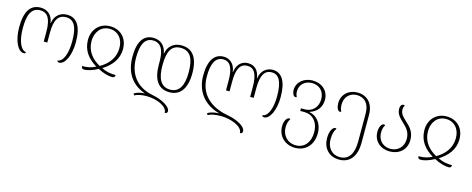

<svg xmlns="http://www.w3.org/2000/svg" viewBox="-37 -1245 5394 2195"><g transform="rotate(15 2660.0 -148.0)"><path d="M191 8C205 8 211 1 212 -11C147 -17 106 -122 106 -267C106 -426 144 -515 247 -515C336 -515 377 -447 377 -296V-180H419V-296C419 -445 460 -515 554 -515C649 -515 691 -435 691 -267C691 -127 653 -18 585 -12C586 0 594 7 609 7C676 7 734 -109 734 -267C734 -454 673 -546 557 -546C482 -546 413 -502 400 -404H397C384 -504 319 -546 244 -546C127 -546 63 -458 63 -267C63 -106 121 8 191 8Z M905 10C951 10 1011 -11 1066 -41C1123 -10 1187 10 1237 10C1259 10 1268 0 1270 -23C1207 -23 1158 -31 1102 -60C1202 -122 1274 -210 1275 -327C1276 -460 1190 -546 1067 -546C946 -546 858 -455 860 -327C862 -200 934 -118 1031 -59C980 -32 933 -23 872 -23C873 -1 882 10 905 10ZM1067 -76C974 -128 904 -206 903 -327C903 -432 965 -516 1067 -516C1169 -516 1235 -437 1232 -327C1230 -214 1164 -131 1067 -76Z M1914 8C2037 8 2112 -83 2112 -268C2112 -454 2042 -546 1910 -546C1822 -546 1755 -494 1740 -403H1738C1723 -494 1664 -546 1578 -546C1465 -546 1401 -459 1401 -277C1401 -96 1480 33 1643 92V94C1595 96 1552 108 1523 127L1534 147C1565 130 1615 118 1672 118C1796 118 1924 171 1924 250C1943 250 1955 240 1955 223C1955 169 1853 110 1738 89C1611 65 1444 -21 1444 -277C1444 -429 1485 -516 1580 -516C1672 -516 1716 -447 1716 -301V-268C1716 -82 1785 8 1914 8ZM1910 -516C2023 -516 2069 -431 2069 -268C2069 -112 2021 -23 1914 -23C1798 -23 1758 -123 1758 -268C1758 -435 1800 -516 1910 -516Z M2991 -546C2923 -546 2855 -502 2842 -404H2840C2827 -504 2771 -546 2699 -546C2630 -546 2570 -502 2557 -404H2554C2542 -504 2476 -546 2411 -546C2302 -546 2238 -458 2238 -277C2238 -87 2348 45 2522 92V94C2466 96 2421 109 2392 127L2403 147C2434 130 2487 118 2555 118C2667 118 2814 168 2814 250C2832 250 2844 240 2844 223C2844 163 2734 108 2624 89C2480 64 2281 -23 2281 -277C2281 -426 2319 -515 2414 -515C2493 -515 2534 -447 2534 -296V-180H2576V-296C2576 -453 2619 -515 2699 -515C2777 -515 2820 -455 2820 -296V-180H2862V-296C2862 -444 2901 -515 2988 -515C3074 -515 3116 -435 3116 -267C3116 -129 3077 -20 3009 -14C3010 -2 3018 5 3033 5C3100 5 3158 -111 3158 -267C3158 -454 3098 -546 2991 -546Z M3466 250C3587 250 3675 163 3675 23C3675 -102 3600 -173 3522 -187V-191C3600 -215 3655 -276 3655 -367C3655 -478 3571 -546 3463 -546C3365 -546 3279 -482 3279 -385C3279 -347 3297 -311 3321 -311C3325 -311 3330 -313 3336 -315C3325 -336 3320 -352 3320 -383C3320 -463 3384 -516 3463 -516C3547 -516 3612 -462 3612 -363C3612 -267 3547 -204 3461 -204H3415V-173H3464C3560 -173 3632 -101 3632 25C3632 137 3570 220 3466 220C3363 220 3301 141 3301 51C3301 10 3311 -25 3330 -53C3325 -56 3320 -58 3315 -58C3288 -58 3259 -13 3259 49C3259 163 3341 250 3466 250Z M3988 250C4109 250 4186 163 4186 -5V-330C4186 -475 4103 -546 3994 -546C3895 -546 3811 -482 3811 -369C3811 -326 3828 -281 3855 -281C3859 -281 3864 -283 3870 -285C3859 -306 3852 -332 3852 -369C3852 -460 3916 -516 3994 -516C4079 -516 4145 -462 4145 -334V-3C4145 137 4092 220 3989 220C3885 220 3833 141 3833 49C3833 -20 3849 -55 3868 -83C3863 -86 3858 -88 3852 -88C3826 -88 3791 -42 3791 46C3791 163 3863 250 3988 250Z M4521 10C4627 10 4717 -57 4717 -178C4717 -278 4661 -327 4613 -372C4573 -408 4539 -441 4539 -492C4539 -512 4544 -529 4554 -539C4550 -544 4543 -546 4535 -546C4514 -546 4500 -520 4500 -492C4500 -425 4542 -389 4584 -348C4629 -306 4674 -262 4674 -178C4674 -81 4606 -21 4521 -21C4443 -21 4371 -72 4371 -176C4371 -212 4379 -242 4395 -266C4390 -270 4385 -272 4380 -272C4351 -272 4328 -227 4328 -173C4328 -57 4416 10 4521 10Z M4887 10C4933 10 4993 -11 5048 -41C5105 -10 5169 10 5219 10C5241 10 5250 0 5252 -23C5189 -23 5140 -31 5084 -60C5184 -122 5256 -210 5257 -327C5258 -460 5172 -546 5049 -546C4928 -546 4840 -455 4842 -327C4844 -200 4916 -118 5013 -59C4962 -32 4915 -23 4854 -23C4855 -1 4864 10 4887 10ZM5049 -76C4956 -128 4886 -206 4885 -327C4885 -432 4947 -516 5049 -516C5151 -516 5217 -437 5214 -327C5212 -214 5146 -131 5049 -76Z"/></g></svg>

Font: Noto Serif Georgian ExtraLight
Style: Regular
Weight: 200
Designer: Monotype Design Team, Akaki Razmadze
Foundry: Google LLC
Version: Version 2.003